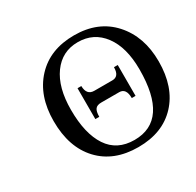

<svg xmlns="http://www.w3.org/2000/svg" viewBox="-148 -834 1034 1013"><g transform="rotate(-30 369.0 -327.5)"><path d="M738 -326Q738 -169 653 -78Q568 13 420 13Q271 13 185.5 -78.5Q100 -170 100 -329Q100 -483 186 -575.5Q272 -668 419 -668Q566 -668 652 -572.5Q738 -477 738 -326ZM629 -340Q629 -474 572 -550.5Q515 -627 418 -627Q322 -627 265.5 -549Q209 -471 209 -335Q209 -190 262 -110Q315 -30 421 -30Q629 -30 629 -340ZM541 -229H518Q518 -289 476 -289H366Q341 -289 330.5 -275.5Q320 -262 320 -229H296V-417H319Q320 -361 366 -361H476Q518 -361 518 -417H541Z"/></g></svg>

Font: myMathFont
Style: Regular
Weight: 400
Designer: Ross Mills, John Hudson & Paul Hanslow, Tiro Typeworks Ltd; with prior portions MicroPress Inc., and Coen Hoffman. Math 
Foundry: Tiro Typeworks Ltd
Version: Version 2.13 b171